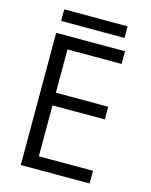

<svg xmlns="http://www.w3.org/2000/svg" viewBox="-127 -943 803 1024"><g transform="rotate(15 275.0 -431.0)"><path d="M89 0V-730H469V-660H170V-421H459V-351H170V-70H469V0ZM98 -798V-862H448V-798Z"/></g></svg>

Font: M PLUS Code Latin SemiExpanded
Style: Regular
Weight: 400
Width: 6
Designer: Coji Morishita
Foundry: UNDERFOREST DESIGN
Version: Version 1.002; ttfautohint (v1.8.3)